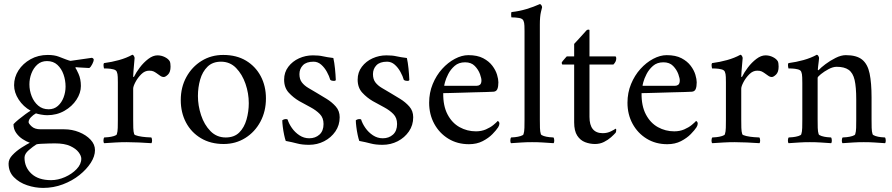

<svg xmlns="http://www.w3.org/2000/svg" viewBox="-20 -698 4365 940"><path d="M294 -65Q333 -65 367.5 -51Q402 -37 423.5 -14Q445 9 445 37Q445 67 424.5 99Q404 131 369 159Q334 187 288 204.5Q242 222 191 222Q152 222 113 209Q74 196 48 169.5Q22 143 22 103Q22 81 41 61Q60 41 85 25Q110 9 126 1Q109 -5 90.5 -17Q72 -29 59 -47.5Q46 -66 46 -90Q55 -100 71.5 -113.5Q88 -127 104.5 -139Q121 -151 130 -156Q94 -176 71.5 -210.5Q49 -245 49 -281Q49 -320 70.5 -353.5Q92 -387 129.5 -408Q167 -429 214 -429Q246 -429 268 -420.5Q290 -412 303 -407Q317 -402 317.5 -402Q318 -402 325 -400L430 -415Q439 -412 439 -405Q439 -399 432 -384.5Q425 -370 417 -365Q405 -366 390 -366.5Q375 -367 364 -368Q353 -369 353 -369Q349 -369 349 -366Q353 -362 364.5 -336.5Q376 -311 376 -277Q376 -243 354.5 -210Q333 -177 295.5 -155.5Q258 -134 211 -134Q198 -134 181 -137Q164 -140 156 -143Q143 -136 131.5 -124Q120 -112 120 -100Q120 -93 135 -79Q150 -65 179 -65ZM249 4Q240 4 219.5 4.5Q199 5 180.5 6Q162 7 158 9Q142 19 121 37Q100 55 100 74Q100 121 134 152.5Q168 184 230 184Q264 184 298 169Q332 154 355 130Q378 106 378 79Q378 65 365 47.5Q352 30 324 17Q296 4 249 4ZM210 -399Q182 -399 163 -382Q144 -365 134 -339Q124 -313 124 -285Q124 -255 135 -227Q146 -199 167 -181Q188 -163 218 -163Q245 -163 263.5 -179.5Q282 -196 291.5 -221.5Q301 -247 301 -274Q301 -305 291 -333.5Q281 -362 261 -380.5Q241 -399 210 -399Z M751 -427Q770 -427 787 -418.5Q804 -410 811 -398Q813 -394 814 -387Q815 -380 815 -372Q815 -345 802.5 -333Q790 -321 782 -321Q772 -321 763 -328Q754 -335 746 -340Q739 -345 731.5 -348.5Q724 -352 710 -352Q689 -352 671.5 -334.5Q654 -317 643 -296Q632 -275 632 -264V-113Q632 -91 632.5 -72Q633 -53 637 -41Q639 -36 657 -32Q675 -28 695 -26.5Q715 -25 721 -25Q724 -21 724.5 -11Q725 -1 721 3Q691 1 660 -0.5Q629 -2 600 -2Q572 -2 546 -0.5Q520 1 490 3Q486 -1 486.5 -11Q487 -21 490 -25Q496 -25 510.5 -26.5Q525 -28 538 -32Q551 -36 552 -41Q556 -53 556.5 -72Q557 -91 557 -113V-295Q557 -305 556.5 -321Q556 -337 552 -346Q549 -355 535 -358.5Q521 -362 507 -362.5Q493 -363 489 -363Q488 -365 487 -375Q486 -385 489 -389Q527 -394 563 -404Q599 -414 628 -430Q632 -430 635.5 -424Q639 -418 639 -414Q639 -411 637 -391Q635 -371 633.5 -350.5Q632 -330 632 -324Q632 -321 633.5 -321Q635 -321 636 -322Q646 -343 664.5 -367.5Q683 -392 706 -409.5Q729 -427 751 -427Z M1073 -429Q1138 -429 1184.5 -401Q1231 -373 1256.5 -325Q1282 -277 1282 -216Q1282 -153 1255 -102.5Q1228 -52 1181 -22.5Q1134 7 1075 7Q1011 7 963.5 -21.5Q916 -50 890.5 -98.5Q865 -147 865 -208Q865 -271 892.5 -321Q920 -371 967 -400Q1014 -429 1073 -429ZM1062 -396Q1021 -396 996 -371.5Q971 -347 960 -308.5Q949 -270 949 -228Q949 -181 964.5 -134Q980 -87 1010.5 -56Q1041 -25 1085 -25Q1127 -25 1151.5 -49.5Q1176 -74 1187 -113Q1198 -152 1198 -193Q1198 -241 1182 -287.5Q1166 -334 1136 -365Q1106 -396 1062 -396Z M1512 -427Q1541 -427 1560.5 -422.5Q1580 -418 1612 -414Q1617 -392 1620 -362.5Q1623 -333 1624 -307Q1624 -302 1614 -302Q1610 -302 1605.5 -303Q1601 -304 1597 -307Q1592 -325 1580.5 -346Q1569 -367 1552.5 -381.5Q1536 -396 1515 -396Q1480 -396 1463 -378.5Q1446 -361 1446 -335Q1446 -310 1458 -294.5Q1470 -279 1489.5 -267.5Q1509 -256 1531 -243Q1553 -230 1579 -214Q1605 -198 1624 -176.5Q1643 -155 1643 -124Q1643 -85 1622 -54.5Q1601 -24 1567 -6.5Q1533 11 1493 11Q1459 11 1435 4.5Q1411 -2 1379 -8Q1375 -19 1371 -38Q1367 -57 1364.5 -77Q1362 -97 1362 -109Q1370 -115 1380 -115Q1385 -115 1388 -113Q1394 -93 1409 -71.5Q1424 -50 1446 -35.5Q1468 -21 1494 -21Q1524 -21 1544 -39Q1564 -57 1564 -91Q1564 -121 1546 -139.5Q1528 -158 1501 -172.5Q1474 -187 1445 -203Q1416 -220 1393.5 -244.5Q1371 -269 1371 -308Q1371 -344 1391.5 -371Q1412 -398 1444 -412.5Q1476 -427 1512 -427Z M1872 -427Q1901 -427 1920.5 -422.5Q1940 -418 1972 -414Q1977 -392 1980 -362.5Q1983 -333 1984 -307Q1984 -302 1974 -302Q1970 -302 1965.5 -303Q1961 -304 1957 -307Q1952 -325 1940.5 -346Q1929 -367 1912.5 -381.5Q1896 -396 1875 -396Q1840 -396 1823 -378.5Q1806 -361 1806 -335Q1806 -310 1818 -294.5Q1830 -279 1849.5 -267.5Q1869 -256 1891 -243Q1913 -230 1939 -214Q1965 -198 1984 -176.5Q2003 -155 2003 -124Q2003 -85 1982 -54.5Q1961 -24 1927 -6.5Q1893 11 1853 11Q1819 11 1795 4.5Q1771 -2 1739 -8Q1735 -19 1731 -38Q1727 -57 1724.5 -77Q1722 -97 1722 -109Q1730 -115 1740 -115Q1745 -115 1748 -113Q1754 -93 1769 -71.5Q1784 -50 1806 -35.5Q1828 -21 1854 -21Q1884 -21 1904 -39Q1924 -57 1924 -91Q1924 -121 1906 -139.5Q1888 -158 1861 -172.5Q1834 -187 1805 -203Q1776 -220 1753.5 -244.5Q1731 -269 1731 -308Q1731 -344 1751.5 -371Q1772 -398 1804 -412.5Q1836 -427 1872 -427Z M2150 -242Q2149 -180 2171 -138Q2193 -96 2230 -75.5Q2267 -55 2310 -55Q2337 -55 2359 -64.5Q2381 -74 2396 -86.5Q2411 -99 2417 -106Q2418 -106 2421.5 -102.5Q2425 -99 2425 -93Q2425 -85 2419 -75Q2410 -61 2391 -41.5Q2372 -22 2343 -7Q2314 8 2276 8Q2219 8 2175 -19Q2131 -46 2106 -92Q2081 -138 2081 -195Q2081 -244 2098.5 -286.5Q2116 -329 2144.5 -360.5Q2173 -392 2207 -410Q2241 -428 2273 -428Q2317 -428 2345.5 -413Q2374 -398 2390.5 -376Q2407 -354 2413.5 -332Q2420 -310 2420 -295Q2420 -274 2415 -262Q2410 -250 2396 -249Q2387 -248 2360.5 -247.5Q2334 -247 2300 -246Q2266 -245 2233 -244Q2200 -243 2177 -242.5Q2154 -242 2150 -242ZM2155 -278H2314Q2323 -278 2329.5 -283Q2336 -288 2337 -301Q2338 -313 2330 -335Q2322 -357 2304.5 -375Q2287 -393 2257 -393Q2226 -393 2206 -375.5Q2186 -358 2174.5 -335.5Q2163 -313 2158.5 -295.5Q2154 -278 2155 -278Z M2548 -545Q2548 -556 2547.5 -571.5Q2547 -587 2543 -596Q2539 -607 2521.5 -610Q2504 -613 2484 -613Q2483 -613 2482.5 -625.5Q2482 -638 2485 -639Q2522 -643 2557 -653.5Q2592 -664 2623 -678Q2627 -678 2630.5 -672.5Q2634 -667 2634 -662Q2634 -662 2628.5 -640Q2623 -618 2623 -577V-113Q2623 -91 2623.5 -72Q2624 -53 2628 -41Q2630 -36 2642.5 -32Q2655 -28 2669.5 -26.5Q2684 -25 2690 -25Q2693 -21 2693.5 -11Q2694 -1 2690 3Q2660 1 2637 -0.5Q2614 -2 2585 -2Q2557 -2 2534.5 -0.5Q2512 1 2482 3Q2478 -1 2478.5 -11Q2479 -21 2482 -25Q2488 -25 2502 -26.5Q2516 -28 2529 -32Q2542 -36 2543 -41Q2547 -53 2547.5 -72Q2548 -91 2548 -113Z M2866 -422H2992Q2997 -422 2997 -411Q2997 -396 2983 -382H2866V-126Q2866 -46 2931 -46Q2953 -46 2971 -55Q2989 -64 2994 -68Q2997 -67 2997 -62Q2997 -51 2993 -47Q2986 -39 2971.5 -26Q2957 -13 2937 -3Q2917 7 2893 7Q2868 7 2844.5 -2Q2821 -11 2806 -34Q2791 -57 2791 -99V-382H2734Q2732 -382 2731 -385.5Q2730 -389 2730 -391Q2730 -393 2736 -400.5Q2742 -408 2748.5 -415Q2755 -422 2755 -422H2791V-483Q2801 -494 2814.5 -508.5Q2828 -523 2839 -535.5Q2850 -548 2851 -549Q2855 -553 2860.5 -553Q2866 -553 2866 -550Z M3121 -242Q3120 -180 3142 -138Q3164 -96 3201 -75.5Q3238 -55 3281 -55Q3308 -55 3330 -64.5Q3352 -74 3367 -86.5Q3382 -99 3388 -106Q3389 -106 3392.5 -102.5Q3396 -99 3396 -93Q3396 -85 3390 -75Q3381 -61 3362 -41.5Q3343 -22 3314 -7Q3285 8 3247 8Q3190 8 3146 -19Q3102 -46 3077 -92Q3052 -138 3052 -195Q3052 -244 3069.5 -286.5Q3087 -329 3115.5 -360.5Q3144 -392 3178 -410Q3212 -428 3244 -428Q3288 -428 3316.5 -413Q3345 -398 3361.5 -376Q3378 -354 3384.5 -332Q3391 -310 3391 -295Q3391 -274 3386 -262Q3381 -250 3367 -249Q3358 -248 3331.5 -247.5Q3305 -247 3271 -246Q3237 -245 3204 -244Q3171 -243 3148 -242.5Q3125 -242 3121 -242ZM3126 -278H3285Q3294 -278 3300.5 -283Q3307 -288 3308 -301Q3309 -313 3301 -335Q3293 -357 3275.5 -375Q3258 -393 3228 -393Q3197 -393 3177 -375.5Q3157 -358 3145.5 -335.5Q3134 -313 3129.5 -295.5Q3125 -278 3126 -278Z M3728 -427Q3747 -427 3764 -418.5Q3781 -410 3788 -398Q3790 -394 3791 -387Q3792 -380 3792 -372Q3792 -345 3779.5 -333Q3767 -321 3759 -321Q3749 -321 3740 -328Q3731 -335 3723 -340Q3716 -345 3708.5 -348.5Q3701 -352 3687 -352Q3666 -352 3648.5 -334.5Q3631 -317 3620 -296Q3609 -275 3609 -264V-113Q3609 -91 3609.5 -72Q3610 -53 3614 -41Q3616 -36 3634 -32Q3652 -28 3672 -26.5Q3692 -25 3698 -25Q3701 -21 3701.5 -11Q3702 -1 3698 3Q3668 1 3637 -0.5Q3606 -2 3577 -2Q3549 -2 3523 -0.5Q3497 1 3467 3Q3463 -1 3463.5 -11Q3464 -21 3467 -25Q3473 -25 3487.5 -26.5Q3502 -28 3515 -32Q3528 -36 3529 -41Q3533 -53 3533.5 -72Q3534 -91 3534 -113V-295Q3534 -305 3533.5 -321Q3533 -337 3529 -346Q3526 -355 3512 -358.5Q3498 -362 3484 -362.5Q3470 -363 3466 -363Q3465 -365 3464 -375Q3463 -385 3466 -389Q3504 -394 3540 -404Q3576 -414 3605 -430Q3609 -430 3612.5 -424Q3616 -418 3616 -414Q3616 -411 3614 -391Q3612 -371 3610.5 -350.5Q3609 -330 3609 -324Q3609 -321 3610.5 -321Q3612 -321 3613 -322Q3623 -343 3641.5 -367.5Q3660 -392 3683 -409.5Q3706 -427 3728 -427Z M4121 -428Q4174 -428 4201 -406Q4228 -384 4237.5 -338Q4247 -292 4247 -221V-113Q4247 -91 4247.5 -72Q4248 -53 4252 -41Q4254 -36 4266.5 -32Q4279 -28 4293 -26.5Q4307 -25 4313 -25Q4316 -21 4316.5 -11Q4317 -1 4313 3Q4283 1 4260.5 -0.5Q4238 -2 4209 -2Q4181 -2 4158 -0.5Q4135 1 4105 3Q4101 -1 4101.5 -11Q4102 -21 4105 -25Q4111 -25 4125.5 -26.5Q4140 -28 4153 -32Q4166 -36 4167 -41Q4171 -53 4171.5 -72Q4172 -91 4172 -113V-211Q4172 -272 4164 -306.5Q4156 -341 4135 -356Q4114 -371 4076 -371Q4058 -371 4036.5 -359.5Q4015 -348 3999 -335Q3983 -322 3983 -317V-113Q3983 -91 3983.5 -72Q3984 -53 3988 -41Q3990 -36 4002.5 -32Q4015 -28 4029 -26.5Q4043 -25 4049 -25Q4052 -21 4052.5 -11Q4053 -1 4049 3Q4019 1 3996.5 -0.5Q3974 -2 3945 -2Q3917 -2 3894 -0.5Q3871 1 3841 3Q3837 -1 3837.5 -11Q3838 -21 3841 -25Q3847 -25 3861.5 -26.5Q3876 -28 3889 -32Q3902 -36 3903 -41Q3907 -53 3907.5 -72Q3908 -91 3908 -113V-291Q3908 -301 3907.5 -319Q3907 -337 3903 -346Q3900 -355 3886 -358.5Q3872 -362 3858 -362.5Q3844 -363 3840 -363Q3839 -365 3838 -375Q3837 -385 3840 -389Q3878 -394 3914 -404Q3950 -414 3979 -430Q3983 -430 3986.5 -424Q3990 -418 3990 -414Q3990 -411 3988.5 -398.5Q3987 -386 3985.5 -374Q3984 -362 3984 -358Q3984 -354 3986 -354Q3987 -354 3989 -356Q3999 -367 4021.5 -384Q4044 -401 4071 -414.5Q4098 -428 4121 -428Z"/></svg>

Font: Amiri Quran
Style: Regular
Weight: 400
Designer: Khaled Hosny
Version: Version 0.117